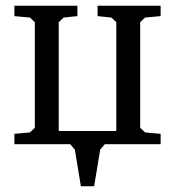

<svg xmlns="http://www.w3.org/2000/svg" viewBox="-20 -501 608 667"><path d="M30 0V-36L84 -41L101 -57V-424L84 -440L30 -445V-481H249V-445L201 -440L184 -424V-46H384V-424L367 -440L319 -445V-481H538V-445L484 -440L467 -424V-57L484 -41L538 -36V0H344L328 19L307 146H261L240 19L224 0Z"/></svg>

Font: Khartiya
Style: Regular
Weight: 500
Version: Version 1.0.1